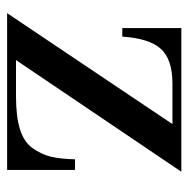

<svg xmlns="http://www.w3.org/2000/svg" viewBox="-15 -515 530 540"><g transform="rotate(90 250.0 -245.0)"><path d="M83 -324H59V-490H463L149 -25H251Q307 -25 343 -36Q379 -47 396.5 -71.5Q414 -96 420.5 -122.5Q427 -149 428 -191H458V0H17L329 -465H215Q147 -465 117.5 -432.5Q88 -400 83 -324Z"/></g></svg>

Font: Justus
Style: Roman
Weight: 500
Version: Version 001.001